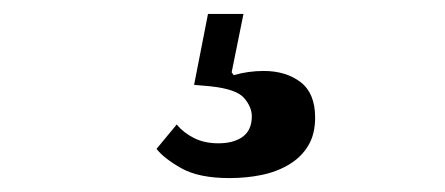

<svg xmlns="http://www.w3.org/2000/svg" viewBox="-20 -46 640 276"><path d="M310 210Q266 210 241 196Q216 182 205 168L234 133Q244 145 259 152.5Q274 160 294 160Q316 160 329 150.5Q342 141 342 121Q342 108 331 95Q320 82 282 78L259 76L279 -26H330L313 58L316 62Q337 56 359 56Q391 56 412 72Q433 88 433 123Q433 147 423 163.5Q413 180 395.5 190.5Q378 201 356 205.5Q334 210 310 210Z"/></svg>

Font: IBM Plex Serif SemiBold
Style: Regular
Weight: 600
Designer: Mike Abbink, Paul van der Laan, Pieter van Rosmalen
Foundry: Bold Monday
Version: Version 2.5